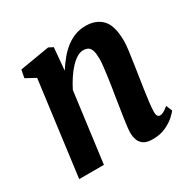

<svg xmlns="http://www.w3.org/2000/svg" viewBox="-133 -697 836 838"><g transform="rotate(-30 285.0 -278.0)"><path d="M223 -441.5Q240 -468 258.8 -490.8Q277.5 -513.5 299.2 -530.2Q321 -547 345.5 -556.2Q370 -565.5 398.5 -565.5Q451.5 -565.5 481.8 -533.5Q512 -501.5 512 -423.5Q512 -407.5 508 -376Q504 -344.5 498.5 -309.2Q493 -274 489 -246.5Q485 -221.5 480.8 -191.8Q476.5 -162 473.2 -135.2Q470 -108.5 470 -91.5Q470 -75 474.8 -69.5Q479.5 -64 486 -64Q494.5 -64 504.2 -69.2Q514 -74.5 529.5 -87L542 -56.5Q537.5 -49.5 520 -33.2Q502.5 -17 474 -3.5Q445.5 10 407.5 10Q377.5 10 362 -0.5Q346.5 -11 340.8 -27.8Q335 -44.5 335 -63Q335 -74 337.2 -93.8Q339.5 -113.5 343.2 -138Q347 -162.5 351 -188.2Q355 -214 358.5 -237Q361 -250.5 364.5 -273.8Q368 -297 371.8 -323.5Q375.5 -350 378 -373.2Q380.5 -396.5 380.5 -409Q380.5 -436 376 -451Q371.5 -466 361.8 -472.2Q352 -478.5 336 -478.5Q321 -478.5 304.5 -468.5Q288 -458.5 271.5 -440.8Q255 -423 239.8 -400Q224.5 -377 211.5 -351L165.5 0H41L103 -474.5L54 -501L61.5 -540.5L211 -565.5L233 -554Z"/></g></svg>

Font: Merriweather 24pt SemiCondensed
Style: Bold Italic
Weight: 700
Width: 4
Italic angle: -7.8°
Designer: Eben Sorkin
Foundry: Eben Sorkin
Version: Version 2.101